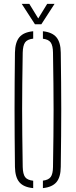

<svg xmlns="http://www.w3.org/2000/svg" viewBox="-20 -965 390 989"><path d="M151 4Q102 -0.5 80 -26.2Q58 -52 57 -105Q56 -191.5 55.5 -263.8Q55 -336 55 -403.2Q55 -470.5 55.5 -541Q56 -611.5 57 -694Q58 -747.5 80 -773.5Q102 -799.5 151 -804V-766Q120.5 -762.5 109.2 -746.5Q98 -730.5 97 -694Q95.5 -606.5 94.8 -537.5Q94 -468.5 94 -404.2Q94 -340 94.8 -268.8Q95.5 -197.5 97 -105Q98 -68.5 109.2 -53Q120.5 -37.5 151 -34ZM201 4V-34.5Q230.5 -38 241.5 -53.8Q252.5 -69.5 253 -105Q254.5 -194.5 255.2 -264.8Q256 -335 256 -399.2Q256 -463.5 255.2 -533.8Q254.5 -604 253 -694Q252.5 -729.5 241.5 -745.8Q230.5 -762 201 -765.5V-804Q249 -799 270.8 -772.8Q292.5 -746.5 293 -694Q294 -611.5 294.8 -541Q295.5 -470.5 295.5 -403.2Q295.5 -336 294.8 -263.8Q294 -191.5 293 -105Q292.5 -52.5 270.8 -26.8Q249 -1 201 4ZM160 -840 92 -945H131L177 -870L223 -945H261L193 -840Z"/></svg>

Font: Big Shoulders Stencil Text Thin
Style: Regular
Weight: 100
Designer: Patric King
Foundry: XO Type Co
Version: Version 2.001